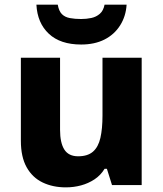

<svg xmlns="http://www.w3.org/2000/svg" viewBox="-20 -798 703 828"><path d="M591 -549V0H463L441 -70H431Q414 -42 387.5 -24.5Q361 -7 329.5 1.5Q298 10 264 10Q208 10 164 -11Q120 -32 95 -76.5Q70 -121 70 -191V-549H239V-238Q239 -182 257.5 -153Q276 -124 317 -124Q358 -124 381 -144Q404 -164 413 -203.5Q422 -243 422 -299V-549ZM526 -778Q523 -728 498 -688.5Q473 -649 430.5 -627.5Q388 -606 330 -606Q240 -606 190.5 -652.5Q141 -699 137 -778H229Q234 -750 247 -737Q260 -724 281.5 -720Q303 -716 330 -716Q353 -716 374 -720.5Q395 -725 410.5 -738.5Q426 -752 431 -778Z"/></svg>

Font: Noto Sans Devanagari ExtraBold
Style: Regular
Weight: 800
Version: Version 2.003